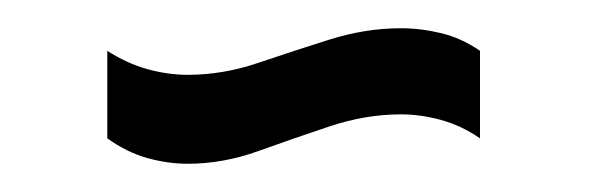

<svg xmlns="http://www.w3.org/2000/svg" viewBox="-20 -417 417 136"><path d="M56 -319V-381Q70 -372 84.5 -368Q99 -364 113 -364Q138 -364 163 -372.5Q188 -381 213.5 -389Q239 -397 264 -397Q278 -397 292.5 -393.5Q307 -390 320 -381V-319Q307 -328 292.5 -332Q278 -336 264 -336Q239 -336 213.5 -327.5Q188 -319 163 -310Q138 -301 113 -301Q99 -301 84.5 -305Q70 -309 56 -319Z"/></svg>

Font: Pathway Gothic One
Style: Regular
Weight: 400
Version: Version 1.003; ttfautohint (v1.8.4.7-5d5b);gftools[0.9.26]